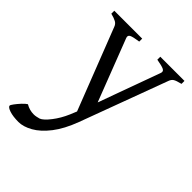

<svg xmlns="http://www.w3.org/2000/svg" viewBox="-212 -562 915 915"><g transform="rotate(45 245.0 -105.0)"><path d="M493 -434Q464 -427 454 -420.5Q444 -414 439 -400L276 40Q249 112 214 157Q179 202 141.5 223Q104 244 72 244Q35 244 11 236Q-13 228 -13 218Q-13 214 -3 200.5Q7 187 20.5 172.5Q34 158 44 152Q69 167 98 167Q107 167 115.5 165Q124 163 132 161Q150 154 176 120.5Q202 87 220 45L234 11L74 -400Q69 -414 56.5 -421Q44 -428 20 -434V-454H208V-434Q171 -429 158.5 -422.5Q146 -416 153 -400L273 -89L386 -400Q392 -415 379 -421.5Q366 -428 330 -434V-454H493Z"/></g></svg>

Font: ChillKai
Style: Regular
Weight: 400
Designer: ChillType
Foundry: 寒蝉字型
Version: Version 2.000